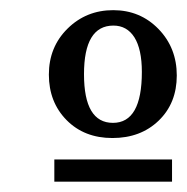

<svg xmlns="http://www.w3.org/2000/svg" viewBox="-20 -618 366 376"><path d="M290.3 -561.3Q326.2 -524.4 326.2 -470.2Q326.2 -416 290.8 -381.8Q255.4 -347.7 200.2 -347.7Q145 -347.7 110.4 -382.8Q75.7 -418 75.7 -471.9Q75.7 -525.9 112.3 -562Q148.9 -598.1 201.7 -598.1Q254.4 -598.1 290.3 -561.3ZM202.1 -567.9Q144.5 -567.9 144.5 -472.7Q144.5 -377.4 201.2 -377.4Q257.8 -377.4 257.8 -477.1Q257.8 -521.5 243.2 -544.9Q228.5 -567.9 202.1 -567.9ZM314.5 -262.2H88.9H87.9H86.4V-263.7V-264.6V-303.2V-304.7V-305.7H87.9H88.9H314.5H315.4H316.9V-304.7V-303.2V-264.6V-263.7V-262.2H315.4Z"/></svg>

Font: RIT Rachana
Style: Bold
Weight: 700
Designer: Hussain KH
Version: 1.5.2